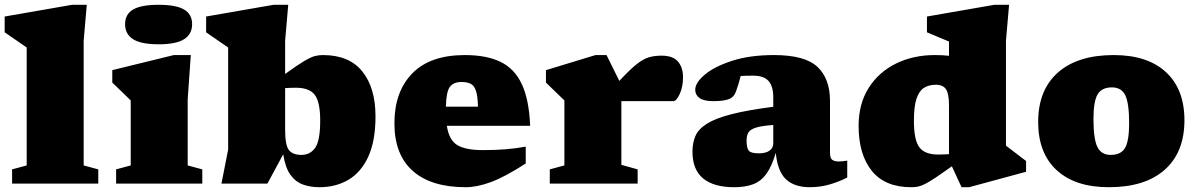

<svg xmlns="http://www.w3.org/2000/svg" viewBox="-22 -767 5006 802"><path d="M327.5 -76 388.5 -59.5V0H28.5V-59.5L89.5 -76V-568.5Q80 -575 53.5 -593.5Q27 -612 -2.5 -632V-698L279.5 -747H340.5L327.5 -597Z M640.5 -582Q567.5 -582 534 -603.2Q500.5 -624.5 500.5 -666Q500.5 -707.5 534 -727.2Q567.5 -747 640.5 -747Q713.5 -747 747 -727.2Q780.5 -707.5 780.5 -666Q780.5 -624.5 747 -603.2Q713.5 -582 640.5 -582ZM775 -537 762 -352V-76L823 -59.5V0H463V-59.5L524 -76V-347.5Q516 -355.5 493 -377.8Q470 -400 447 -422V-474L704 -537Z M1546.5 -281Q1546.5 -178.5 1516.5 -113Q1486.5 -47.5 1433.8 -16.2Q1381 15 1312 15Q1275.5 15 1244.5 4.2Q1213.5 -6.5 1191.8 -36Q1170 -65.5 1161 -122.5L1095 0H903L931 -142V-568.5L839 -632V-698L1121 -747H1182L1169 -597V-458Q1220 -495 1247.8 -511.5Q1275.5 -528 1292 -532.5Q1308.5 -537 1326.5 -537Q1437 -537 1491.8 -468.2Q1546.5 -399.5 1546.5 -281ZM1169 -225.5Q1169 -162 1184.2 -141Q1199.5 -120 1237.5 -120Q1273.5 -120 1294.5 -149.5Q1315.5 -179 1315.5 -264Q1315.5 -341 1292.8 -370.8Q1270 -400.5 1214.5 -400.5Q1195 -400.5 1169 -399Z M1919.5 -537Q2010.5 -537 2069 -508.5Q2127.5 -480 2157.8 -415.2Q2188 -350.5 2192.5 -241.5H1844.5Q1853.5 -182 1888 -161Q1922.5 -140 1994.5 -140Q2048 -140 2090.5 -143.5Q2133 -147 2174 -154.5V-84Q2087 -28 2028.8 -6.5Q1970.5 15 1923.5 15Q1779 15 1702.2 -53Q1625.5 -121 1625.5 -252Q1625.5 -384 1700.2 -460.5Q1775 -537 1919.5 -537ZM1906 -424.5Q1872 -424.5 1857 -404Q1842 -383.5 1840.5 -321.5H1974.5Q1973.5 -366 1966 -388Q1958.5 -410 1943.8 -417.2Q1929 -424.5 1906 -424.5Z M2741.5 -534.5Q2789 -534.5 2810 -509.8Q2831 -485 2831 -445Q2831 -403 2817 -373.8Q2803 -344.5 2791 -344.5H2587Q2578.5 -344.5 2573.5 -344.5V-78.5L2641.5 -59.5V0H2274.5V-59.5L2335.5 -76V-347.5L2258.5 -422V-474L2465.5 -537H2511.5L2565 -429Q2608.5 -476 2636.5 -498.2Q2664.5 -520.5 2688 -527.5Q2711.5 -534.5 2741.5 -534.5Z M3517 -25.5Q3484 -8.5 3444.5 3.2Q3405 15 3360.5 15Q3296.5 15 3261.2 -18Q3226 -51 3218.5 -128.5Q3202 -72.5 3179.5 -41.2Q3157 -10 3124.2 2.5Q3091.5 15 3044.5 15Q2960 15 2915.2 -21.5Q2870.5 -58 2870.5 -133.5Q2870.5 -170.5 2883 -199.2Q2895.5 -228 2930.8 -250.2Q2966 -272.5 3032.8 -289.8Q3099.5 -307 3208 -321V-361Q3208 -406.5 3188.2 -428.8Q3168.5 -451 3123 -451Q3105.5 -451 3093.2 -450.5Q3081 -450 3072 -449.5Q3063 -414.5 3052.5 -385.5Q3044 -361 3022.2 -352.8Q3000.5 -344.5 2957.5 -344.5Q2918 -344.5 2900 -357.5Q2882 -370.5 2882 -392Q2882 -421.5 2922 -455.2Q2962 -489 3036 -513Q3110 -537 3211 -537Q3340.5 -537 3392.8 -487.5Q3445 -438 3445 -345.5V-128.5Q3445 -107 3454 -99.8Q3463 -92.5 3481.5 -92.5Q3494.5 -92.5 3517 -96ZM3096.5 -180Q3096.5 -149 3105.5 -137.8Q3114.5 -126.5 3147.5 -126.5Q3177 -126.5 3192.5 -137.8Q3208 -149 3208 -168V-245Q3160 -241.5 3136 -234Q3112 -226.5 3104.2 -213.8Q3096.5 -201 3096.5 -180Z M4264 -49.5 4026 15H3994.5L3954 -72.5Q3911.5 -42 3884.8 -24.2Q3858 -6.5 3840.8 2Q3823.5 10.5 3811 12.8Q3798.5 15 3784.5 15Q3674.5 15 3619.5 -53.5Q3564.5 -122 3564.5 -241Q3564.5 -334 3606.8 -400.2Q3649 -466.5 3721.2 -501.8Q3793.5 -537 3883 -537Q3916 -537 3942 -534V-593.5L3850 -632V-698L4132 -747H4193L4180 -597V-158.5L4264 -94.5ZM3942 -327Q3942 -375.5 3929.5 -394.2Q3917 -413 3887.5 -413Q3858 -413 3837.5 -400Q3817 -387 3806.2 -354.5Q3795.5 -322 3795.5 -262.5Q3795.5 -182 3818.2 -151.8Q3841 -121.5 3896.5 -121.5Q3916 -121.5 3942 -123Z M4610 15Q4469 15 4391.8 -56.2Q4314.5 -127.5 4314.5 -257.5Q4314.5 -391 4397 -464Q4479.5 -537 4630 -537Q4771 -537 4848.2 -465.8Q4925.5 -394.5 4925.5 -264.5Q4925.5 -131 4843.2 -58Q4761 15 4610 15ZM4617.5 -120Q4660.5 -120 4677.5 -149.2Q4694.5 -178.5 4694.5 -252Q4694.5 -335.5 4678.5 -368.8Q4662.5 -402 4622.5 -402Q4580 -402 4562.8 -372.8Q4545.5 -343.5 4545.5 -270Q4545.5 -186.5 4561.8 -153.2Q4578 -120 4617.5 -120Z"/></svg>

Font: Newsreader 6pt ExtraBold
Style: Regular
Weight: 800
Designer: Hugues Gentile
Foundry: Production Type
Version: Version 1.003; ttfautohint (v1.8.3)